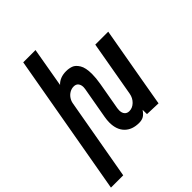

<svg xmlns="http://www.w3.org/2000/svg" viewBox="-342 -922 1222 1222"><g transform="rotate(-45 269.0 -311.0)"><path d="M253 -407Q253 -428 242.5 -441.2Q232 -454.5 211.5 -454.5Q191.5 -454.5 174.2 -444.2Q157 -434 146 -417.5Q135 -401 132 -383.5L34.5 168.5H-76L93 -790H203.5L157 -522.5Q189.5 -557.5 246.5 -557.5Q270.5 -557.5 292.8 -549.8Q315 -542 332.8 -513.2Q350.5 -484.5 350.5 -427.5Q350.5 -391.5 342.5 -345L310 -160.5Q308.5 -151 308.5 -142Q308.5 -118.5 320 -105.5Q331.5 -92.5 351 -92.5Q379.5 -92.5 402.2 -114.5Q425 -136.5 431 -169.5L497 -545.5H613.5L547.5 -170.5Q539.5 -127 520 -12L517.5 3.5L417 0L416.5 -39Q400 -14.5 383.2 -5Q366.5 4.5 342.5 4.5Q280 4.5 244.8 -31.2Q209.5 -67 209.5 -131Q209.5 -153 214 -178.5L251.5 -391Q253 -399.5 253 -407Z"/></g></svg>

Font: JuliaMono MediumItalic
Style: Regular
Weight: 500
Italic angle: -9°
Monospace: yes
Designer: cormullion
Foundry: corm
Version: Version 0.049; ttfautohint (v1.8.4)